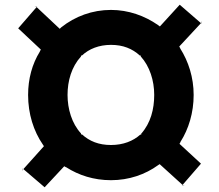

<svg xmlns="http://www.w3.org/2000/svg" viewBox="-20 -814 928 813"><path d="M266 -412C266 -472 283 -531 323 -575V-579H327C357 -607 399 -624 450 -624C501 -624 540 -608 572 -579H576V-575C614 -533 633 -473 633 -412C633 -352 618 -293 578 -248V-244H574C544 -217 502 -200 450 -200C398 -200 359 -216 327 -245H323V-249C284 -291 266 -353 266 -412ZM831 -716 741 -794 657 -702 649 -708C593 -747 524 -772 450 -772C371 -772 298 -745 239 -698L233 -692L135 -784L57 -694L153 -604L149 -597V-596C116 -543 99 -480 99 -412C99 -332 122 -259 162 -201L166 -195L79 -98L169 -21L252 -110L259 -106H260C313 -72 377 -51 450 -51C526 -51 595 -75 650 -115L656 -119L753 -31L831 -121L740 -205L744 -212V-213C779 -268 800 -337 800 -412C800 -486 778 -554 743 -609V-610L739 -617ZM835 -714H834C834 -715 833 -724 834 -724ZM137 -788V-787C136 -787 127 -786 127 -787ZM75 -100H76C76 -99 77 -90 76 -90ZM751 -27V-28C752 -28 761 -29 761 -28Z"/></svg>

Font: Hussar Woodtype
Style: SeBd
Weight: 900
Foundry: Cannot Into Space Fonts
Version: Version 1.07